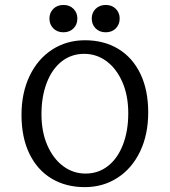

<svg xmlns="http://www.w3.org/2000/svg" viewBox="-20 -745 686 776"><path d="M66.9 -280.6Q66.9 -369.4 99.6 -437.9Q132.3 -506.5 190.7 -544.4Q249.2 -582.3 323.4 -582.3Q400 -582.3 457.7 -547.6Q515.3 -512.9 547.2 -447.2Q579 -381.5 579 -290.3Q579 -201.6 546.4 -133.1Q513.7 -64.5 455.2 -26.6Q396.8 11.3 322.6 11.3Q246 11.3 188.3 -23.4Q130.6 -58.1 98.8 -123.8Q66.9 -189.5 66.9 -280.6ZM498.4 -287.1Q498.4 -358.9 474.6 -413.3Q450.8 -467.7 410.5 -497.6Q370.2 -527.4 320.2 -527.4Q268.5 -527.4 229.4 -496.8Q190.3 -466.1 169 -410.5Q147.6 -354.8 147.6 -283.9Q147.6 -212.1 171.4 -157.7Q195.2 -103.2 235.5 -73.4Q275.8 -43.5 325.8 -43.5Q377.4 -43.5 416.5 -74.2Q455.6 -104.8 477 -160.5Q498.4 -216.1 498.4 -287.1ZM350.8 -670.2Q350.8 -693.5 366.5 -709.3Q382.3 -725 407.3 -725Q432.3 -725 448 -709.3Q463.7 -693.5 463.7 -670.2Q463.7 -646 448 -630.2Q432.3 -614.5 407.3 -614.5Q382.3 -614.5 366.5 -630.2Q350.8 -646 350.8 -670.2ZM179.8 -670.2Q179.8 -693.5 195.6 -709.3Q211.3 -725 236.3 -725Q261.3 -725 277 -709.3Q292.7 -693.5 292.7 -670.2Q292.7 -646 277 -630.2Q261.3 -614.5 236.3 -614.5Q211.3 -614.5 195.6 -630.2Q179.8 -646 179.8 -670.2Z"/></svg>

Font: Playfair Micro SmCond SmLight
Style: Regular
Weight: 360
Width: 4
Designer: Claus Eggers Sørensen
Foundry: Claus Eggers Sørensen
Version: Version 2.100;Glyphs 3.2 (3219)